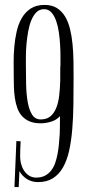

<svg xmlns="http://www.w3.org/2000/svg" viewBox="-20 -739 351 772"><path d="M144 -243.2Q117.2 -243.2 98.9 -251Q80.6 -258.8 68.4 -272.5Q56.2 -286.1 49.6 -304.7Q43 -323.2 39.8 -344.7Q36.6 -366.2 35.9 -389.9Q35.2 -413.6 35.2 -437Q35.2 -459.5 34.9 -489Q34.7 -518.6 37.4 -550Q40 -581.5 46.9 -611.8Q53.7 -642.1 67.4 -666Q81.1 -689.9 103.3 -704.6Q125.5 -719.2 159.2 -719.2Q188.5 -719.2 208.5 -706.8Q228.5 -694.3 241.5 -672.9Q254.4 -651.4 261.5 -622.6Q268.6 -593.8 271.7 -561Q274.9 -528.3 275.4 -493.7Q275.9 -459 275.9 -425.8Q275.9 -370.6 275.1 -318.1Q274.4 -265.6 270.5 -219Q266.6 -172.4 258.1 -133.5Q249.5 -94.7 233.6 -66.4Q217.8 -38.1 193.1 -22.5Q168.5 -6.8 132.8 -6.8Q108.9 -6.8 89.6 -18.3Q70.3 -29.8 58.1 -50.8L55.2 13.2H38.1L45.9 -171.9L63 -170.9Q62 -155.3 61.5 -139.9Q61 -124.5 61 -108.9Q61 -94.7 64.9 -79.8Q68.8 -64.9 76.9 -52.7Q85 -40.5 97.2 -32.7Q109.4 -24.9 126 -24.9Q146.5 -24.9 161.4 -33Q176.3 -41 186.3 -54.2Q196.3 -67.4 202.1 -84.5Q208 -101.6 211.4 -119.9Q214.8 -138.2 216.6 -155.8Q218.3 -173.3 219.2 -188Q220.2 -195.8 220.7 -218.5Q221.2 -241.2 221.2 -272Q207 -256.3 185.5 -249.8Q164.1 -243.2 144 -243.2ZM223.1 -478Q223.1 -490.7 223.1 -512.5Q223.1 -534.2 221.7 -559.1Q220.2 -584 216.6 -609.4Q212.9 -634.8 205.6 -655.5Q198.2 -676.3 186.5 -689.2Q174.8 -702.1 157.2 -702.1Q138.7 -702.1 126.2 -689.5Q113.8 -676.8 105.7 -657Q97.7 -637.2 93.3 -612.5Q88.9 -587.9 86.7 -563.7Q84.5 -539.6 84.2 -518.6Q84 -497.6 84 -484.9Q84 -440.9 85 -399.9Q85.9 -358.9 91.6 -327.6Q97.2 -296.4 109.4 -277.6Q121.6 -258.8 144 -258.8Q168 -258.8 182.9 -271.5Q197.8 -284.2 206.3 -305.4Q214.8 -326.7 218 -354.7Q221.2 -382.8 222.2 -414.1Q222.2 -437.5 222.2 -454.8Q222.2 -472.2 223.1 -478Z"/></svg>

Font: Bigelow Rules
Style: Regular
Weight: 400
Designer: Astigmatic (AOETI)
Foundry: Astigmatic (AOETI)
Version: Version 1.001